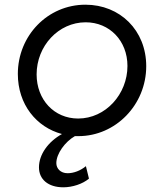

<svg xmlns="http://www.w3.org/2000/svg" viewBox="-20 -568 698 818"><path d="M314 12C473 12 603 -122 603 -286C603 -439 491 -548 344 -548C183 -548 56 -416 56 -253C56 -123 135 -26 244 3C185 36 146 90 146 145C146 196 185 230 250 230C288 230 332 216 359 193L346 140C323 159 294 170 268 170C238 170 220 150 220 127C220 87 257 36 299 12ZM136 -251C136 -372 229 -473 345 -473C447 -473 523 -394 523 -287C523 -167 430 -63 313 -63C211 -63 136 -143 136 -251Z"/></svg>

Font: Mluvka
Style: Italic
Weight: 400
Italic angle: -8°
Designer: Modified by Jiří Krblich, Original typeface by Gumpita Rahayu
Foundry: Gumpita Rahayu & Jiří Krblich
Version: Version 2.000;Glyphs 3.1.1 (3134)